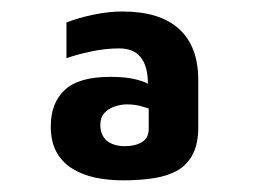

<svg xmlns="http://www.w3.org/2000/svg" viewBox="-20 -695 443 334"><path d="M194.1 -381.3Q168.5 -381.3 145.8 -386Q123.2 -390.8 105.4 -401.9Q87.7 -413 78 -431Q68.3 -449 68.3 -475.2Q68.3 -515.6 92.5 -538.4Q116.8 -561.3 171.7 -561.3Q199.2 -561.3 215.8 -557Q232.4 -552.7 237.3 -549.2Q237.3 -579.4 225 -595.1Q212.7 -610.8 187.3 -610.8Q163.6 -610.8 138.9 -605.5Q114.1 -600.3 95.6 -593.8V-655.9Q116.2 -664 142.7 -669.5Q169.2 -675 192.8 -675Q258.1 -675 291.5 -644.6Q324.9 -614.2 324.9 -555.8V-473.9Q324.9 -445.9 315.9 -427.7Q306.9 -409.5 290.2 -399.4Q273.4 -389.4 249.2 -385.3Q224.9 -381.3 194.1 -381.3ZM196.9 -440.7Q215.2 -440.7 226.9 -447.8Q238.7 -454.8 238.7 -470.7V-506.2Q235.2 -507.6 224.5 -510.5Q213.9 -513.4 200.7 -513.4Q190 -513.4 179.3 -509.7Q168.5 -506 161.5 -498.3Q154.5 -490.7 154.5 -477.6Q154.5 -465.4 159.9 -457.1Q165.2 -448.7 175 -444.7Q184.8 -440.7 196.9 -440.7Z"/></svg>

Font: Maven Pro
Style: Regular
Weight: 400
Designer: Joe Prince
Foundry: Joe Prince
Version: Version 2.103